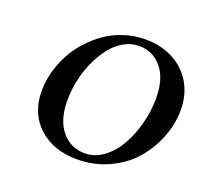

<svg xmlns="http://www.w3.org/2000/svg" viewBox="-117 -796 1007 945"><g transform="rotate(20 386.5 -323.0)"><path d="M473.1 -617.2Q431.2 -617.2 392.6 -594.7Q354 -572.3 325.4 -534.7Q296.9 -497.1 275.4 -449.2Q253.9 -401.4 242.9 -348.6Q231.9 -295.9 231.9 -245.1Q231.9 -143.6 278.8 -86.2Q325.7 -28.8 401.9 -28.8Q453.1 -28.8 498.5 -62.5Q543.9 -96.2 574.2 -149.9Q604.5 -203.6 621.8 -269.8Q639.2 -335.9 639.2 -401.9Q639.2 -504.9 593 -561Q546.9 -617.2 473.1 -617.2ZM375 12.2Q251.5 12.2 174.3 -57.9Q97.2 -127.9 97.2 -247.1Q97.2 -295.4 110.6 -345.2Q124 -395 147.9 -440.4Q171.9 -485.8 208 -525.6Q244.1 -565.4 286.9 -595Q329.6 -624.5 383.1 -641.4Q436.5 -658.2 493.2 -658.2Q571.8 -658.2 635.3 -626Q698.7 -593.8 735.8 -532.5Q772.9 -471.2 772.9 -391.1Q772.9 -316.4 744.6 -244.4Q716.3 -172.4 666 -115.2Q615.7 -58.1 539.6 -22.9Q463.4 12.2 375 12.2Z"/></g></svg>

Font: Linux Libertine G
Style: Semibold Italic
Weight: 600
Italic angle: -11.5°
Designer: Philipp H. Poll
Foundry: Philipp H. Poll
Version: Version 5.1.1